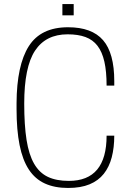

<svg xmlns="http://www.w3.org/2000/svg" viewBox="-20 -923 641 951"><path d="M317 8Q251 8 202.5 -14Q154 -36 123 -83Q92 -130 77 -204.5Q62 -279 62 -383V-412Q63 -600 122.5 -694Q182 -788 317 -788Q435 -788 490.5 -724Q546 -660 546 -521V-499H508Q508 -569 497 -617.5Q486 -666 463 -696Q440 -726 403.5 -739.5Q367 -753 315 -753Q207 -753 153.5 -672Q100 -591 100 -410Q100 -303 111.5 -230Q123 -157 149 -112Q175 -67 217 -47Q259 -27 321 -27Q508 -27 508 -251H546Q546 -192 533.5 -144Q521 -96 494 -62Q467 -28 423.5 -10Q380 8 317 8ZM345 -847H289V-903H345Z"/></svg>

Font: Tanohe Sans ExtraLight
Style: Regular
Weight: 250
Designer: Village Type and Design LLC & Cristiano Sobral
Foundry: Cooper Hewitt Smithsonian Design Museum
Version: Version 1.00;September 29, 2021;FontCreator 13.0.0.2655 64-b